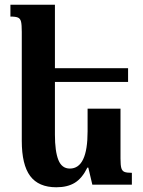

<svg xmlns="http://www.w3.org/2000/svg" viewBox="-20 -780 605 811"><path d="M537 -50V0H370L353 -72H349Q327 -27 296 -8Q265 11 218 11Q143 11 107.5 -36.5Q72 -84 72 -185V-645Q72 -675 69 -688Q66 -701 56.5 -705.5Q47 -710 24 -710V-760H212V-492H521V-434H212V-211Q212 -141 226.5 -104.5Q241 -68 275 -68Q350 -68 350 -225V-321H489V-110Q489 -82 492.5 -70Q496 -58 505.5 -54Q515 -50 537 -50Z"/></svg>

Font: Noto Serif Armenian SmBd Narrow
Style: Regular
Weight: 600
Width: 4
Designer: Monotype Design team
Foundry: Monotype Imaging Inc.
Version: Version 1.000